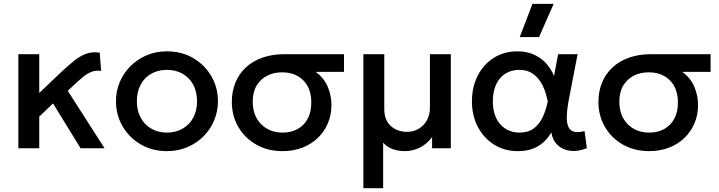

<svg xmlns="http://www.w3.org/2000/svg" viewBox="-20 -780 3784 1010"><path d="M76.5 0V-495H186.5V-291L299.5 -398.5Q338 -435 370.5 -460.8Q403 -486.5 435 -497.8Q467 -509 504.5 -503L512 -407Q484.5 -411 461.8 -402.2Q439 -393.5 416.2 -374.8Q393.5 -356 365.5 -329.5L336.5 -302.5L530 0H404L259 -236L186.5 -166.5V0Z M858 15Q780.5 15 719.8 -20.8Q659 -56.5 624.5 -116.2Q590 -176 590 -247.5Q590 -300.5 609.8 -347.8Q629.5 -395 665.8 -431.5Q702 -468 751 -489Q800 -510 858.5 -510Q936 -510 996.8 -474.2Q1057.5 -438.5 1092 -378.8Q1126.5 -319 1126.5 -247.5Q1126.5 -195 1106.8 -147.5Q1087 -100 1051 -63.5Q1015 -27 966 -6Q917 15 858 15ZM858 -82.5Q904 -82.5 939.8 -102.8Q975.5 -123 996 -160Q1016.5 -197 1016.5 -247.5Q1016.5 -298 996 -335.2Q975.5 -372.5 939.8 -392.5Q904 -412.5 858 -412.5Q812 -412.5 776.2 -392.5Q740.5 -372.5 720.2 -335.2Q700 -298 700 -247.5Q700 -197 720.5 -160Q741 -123 776.8 -102.8Q812.5 -82.5 858 -82.5Z M1466 15Q1389 15 1328.8 -19Q1268.5 -53 1234 -111.8Q1199.5 -170.5 1199.5 -244Q1199.5 -298.5 1218 -344.5Q1236.5 -390.5 1272.2 -424.2Q1308 -458 1359.8 -476.5Q1411.5 -495 1477.5 -495H1789.5V-402H1640.5Q1684 -370.5 1703.8 -324Q1723.5 -277.5 1723.5 -227.5Q1723.5 -176 1705 -132Q1686.5 -88 1652.5 -55Q1618.5 -22 1571.2 -3.5Q1524 15 1466 15ZM1467 -82.5Q1512 -82.5 1546 -101.5Q1580 -120.5 1598.8 -155.8Q1617.5 -191 1617.5 -240.5Q1617.5 -315.5 1575.2 -357.5Q1533 -399.5 1464 -399.5Q1420 -399.5 1385.2 -381.8Q1350.5 -364 1330 -329.8Q1309.5 -295.5 1309.5 -245.5Q1309.5 -171.5 1353.5 -127Q1397.5 -82.5 1467 -82.5Z M1891.5 210V-495H2001.5V-206Q2001.5 -148 2035.8 -117.2Q2070 -86.5 2122 -86.5Q2154.5 -86.5 2181.8 -102.2Q2209 -118 2225.2 -146.5Q2241.5 -175 2241.5 -212.5V-495H2351.5V0H2253V-58.5Q2224 -20.5 2187.2 -2.8Q2150.5 15 2109.5 15Q2075.5 15 2045.8 4.5Q2016 -6 1995.5 -30V210Z M2704 15Q2634 15 2579.5 -19Q2525 -53 2493.8 -112.2Q2462.5 -171.5 2462.5 -247.5Q2462.5 -304.5 2480.2 -352.8Q2498 -401 2530 -436.2Q2562 -471.5 2605.8 -490.8Q2649.5 -510 2701 -510Q2750 -510 2787.8 -493.2Q2825.5 -476.5 2852 -447.5Q2878.5 -418.5 2894.5 -380.5L2916 -495H3018.5L2973 -260Q2962 -203 2961.5 -166Q2961 -129 2971.2 -110Q2981.5 -91 3002.5 -86.5Q3023.5 -82 3055 -90.5L3067 -0.5Q3021.5 18 2981.5 13.5Q2941.5 9 2914.2 -16Q2887 -41 2880.5 -83Q2852 -35.5 2809.2 -10.2Q2766.5 15 2704 15ZM2713.5 -82.5Q2757.5 -82.5 2786.8 -103.8Q2816 -125 2834 -162.2Q2852 -199.5 2861.5 -247Q2858 -263.5 2852 -285Q2846 -306.5 2835.2 -328.8Q2824.5 -351 2808 -370Q2791.5 -389 2767.8 -400.8Q2744 -412.5 2711.5 -412.5Q2669.5 -412.5 2638.2 -392.5Q2607 -372.5 2589.8 -335.5Q2572.5 -298.5 2572.5 -248Q2572.5 -170.5 2611.5 -126.5Q2650.5 -82.5 2713.5 -82.5ZM2714 -585 2781 -759.5H2892.5L2815.5 -585Z M3394.5 15Q3317.5 15 3257.2 -19Q3197 -53 3162.5 -111.8Q3128 -170.5 3128 -244Q3128 -298.5 3146.5 -344.5Q3165 -390.5 3200.8 -424.2Q3236.5 -458 3288.2 -476.5Q3340 -495 3406 -495H3718V-402H3569Q3612.5 -370.5 3632.2 -324Q3652 -277.5 3652 -227.5Q3652 -176 3633.5 -132Q3615 -88 3581 -55Q3547 -22 3499.8 -3.5Q3452.5 15 3394.5 15ZM3395.5 -82.5Q3440.5 -82.5 3474.5 -101.5Q3508.5 -120.5 3527.2 -155.8Q3546 -191 3546 -240.5Q3546 -315.5 3503.8 -357.5Q3461.5 -399.5 3392.5 -399.5Q3348.5 -399.5 3313.8 -381.8Q3279 -364 3258.5 -329.8Q3238 -295.5 3238 -245.5Q3238 -171.5 3282 -127Q3326 -82.5 3395.5 -82.5Z"/></svg>

Font: Geologica Roman
Style: Regular
Weight: 400
Designer: Sindre Bremnes, Frode Helland
Foundry: Monokrom Skriftforlag AS
Version: Version 1.010;gftools[0.9.28]